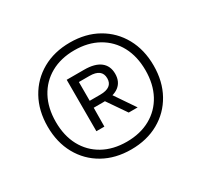

<svg xmlns="http://www.w3.org/2000/svg" viewBox="-132 -920 1002 957"><g transform="rotate(-30 369.5 -441.5)"><path d="M369.5 -134Q279 -134 210.2 -172.8Q141.5 -211.5 103 -280.8Q64.5 -350 64.5 -441Q64.5 -532 103 -601.5Q141.5 -671 210.2 -710Q279 -749 369.5 -749Q460 -749 528.8 -710Q597.5 -671 636 -601.5Q674.5 -532 674.5 -441Q674.5 -350 636 -280.8Q597.5 -211.5 528.8 -172.8Q460 -134 369.5 -134ZM449.5 -300 372.5 -412 416 -425 501 -300ZM369.5 -178.5Q447.5 -178.5 505.8 -211Q564 -243.5 595.8 -302.5Q627.5 -361.5 627.5 -441Q627.5 -520.5 595.8 -579.8Q564 -639 505.8 -671.8Q447.5 -704.5 369.5 -704.5Q291.5 -704.5 233.2 -671.8Q175 -639 143.2 -579.8Q111.5 -520.5 111.5 -441Q111.5 -361.5 143.2 -302.5Q175 -243.5 233.2 -211Q291.5 -178.5 369.5 -178.5ZM263.5 -300V-596H363.5Q425 -596 456.5 -571.5Q488 -547 488 -501.5Q488 -456 457 -432Q426 -408 363.5 -408H310.5L309.5 -300ZM310.5 -448H371Q442.5 -448 442.5 -501.5Q442.5 -556 371 -556H310.5Z"/></g></svg>

Font: Encode Sans SemiCondensed
Style: Regular
Weight: 400
Width: 4
Designer: Multiple Designers
Foundry: Impallari Type
Version: Version 3.002